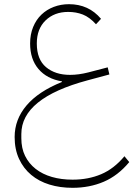

<svg xmlns="http://www.w3.org/2000/svg" viewBox="-20 -594 638 918"><path d="M327 304Q267 304 216.5 288.5Q166 273 129 242Q92 211 71 165.5Q50 120 50 61Q50 -23 107 -90Q164 -157 276 -202V-205Q204 -217 164 -264Q124 -311 124 -386Q124 -430 138.5 -465Q153 -500 178 -524Q203 -548 237 -561Q271 -574 310 -574Q404 -574 463 -504L439 -478Q408 -512 376 -524.5Q344 -537 306 -537Q240 -537 198 -496.5Q156 -456 156 -386Q156 -310 200 -273Q244 -236 315 -236Q356 -236 403 -248L495 -272L503 -238L399 -210Q82 -125 82 47V67Q82 115 100 151.5Q118 188 150.5 213.5Q183 239 228 252Q273 265 327 265Q402 265 463.5 239Q525 213 575 153L598 181Q544 246 476 275Q408 304 327 304Z"/></svg>

Font: IBM Plex Sans Arabic ExtraLight
Style: Regular
Weight: 200
Designer: Mike Abbink, Paul van der Laan, Pieter van Rosmalen, Wael Morcos, Khajak Apelian
Foundry: Bold Monday
Version: Version 1.1